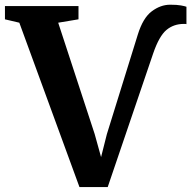

<svg xmlns="http://www.w3.org/2000/svg" viewBox="-40 -768 792 795"><path d="M289 6.5 40 -674 -19.5 -688V-743H285V-688L201 -674L352 -213L378.5 -117.5L402.5 -212.5L530.5 -624.5Q552 -694 588.5 -721.2Q625 -748.5 664.5 -748.5Q693 -748.5 709.2 -745.5Q725.5 -742.5 732 -740V-668Q731 -669 721.5 -669Q679 -669 649 -643.8Q619 -618.5 594.5 -547.5L406 6.5Z"/></svg>

Font: Merriweather Text Regular
Style: Bold
Weight: 700
Designer: Eben Sorkin
Foundry: Eben Sorkin
Version: Version 2.100; ttfautohint (v1.7.19-72a1) -l 8 -r 50 -G 200 